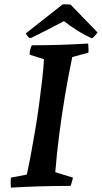

<svg xmlns="http://www.w3.org/2000/svg" viewBox="-20 -854 468 882"><path d="M30 8Q29 -4 29 -15Q29 -26 30 -38L103 -52Q112 -92 122 -145Q132 -198 142 -258Q152 -318 160 -377.5Q168 -437 174 -490Q180 -543 182 -582L116 -603Q116 -616 119 -626.5Q122 -637 126 -646Q191 -646 255.5 -648Q320 -650 385 -654Q386 -643 386.5 -632.5Q387 -622 386 -612L312 -592Q294 -507 278.5 -414.5Q263 -322 251.5 -231.5Q240 -141 234 -63L315 -38Q312 -19 304 0Q232 0 163.5 2Q95 4 30 8ZM403 -678Q372 -691 336.5 -713Q301 -735 274 -757Q244 -741 204 -720.5Q164 -700 126 -681L117 -679Q112 -681 106 -688.5Q100 -696 99 -701L268 -834Q276 -834 285.5 -834Q295 -834 304 -833L428 -705Q425 -700 416.5 -690.5Q408 -681 403 -678Z"/></svg>

Font: Labrada SemiBold
Style: Italic
Weight: 600
Italic angle: -7°
Designer: Mercedes Jáuregui
Foundry: Omnibus-Type Team
Version: Version 1.000; ttfautohint (v1.8.4.7-5d5b)